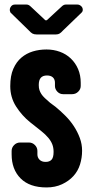

<svg xmlns="http://www.w3.org/2000/svg" viewBox="-20 -811 405 842"><path d="M340 -150Q340 -119 331 -90Q322 -61 302 -39Q282 -17 252 -3Q222 11 184 11Q110 11 70.5 -28.5Q31 -68 31 -134V-149Q31 -164 42 -175Q53 -186 68 -186H107Q122 -186 133 -175Q144 -164 144 -149V-134Q144 -120 153.5 -110.5Q163 -101 180 -101Q197 -101 206 -110.5Q215 -120 215 -145Q215 -163 209.5 -177.5Q204 -192 192 -206.5Q180 -221 160 -237Q140 -253 112 -275Q76 -304 50.5 -344Q25 -384 25 -433Q25 -479 38.5 -509.5Q52 -540 74 -558.5Q96 -577 124 -585.5Q152 -594 184 -594Q215 -594 242.5 -584Q270 -574 290.5 -554.5Q311 -535 322.5 -508Q334 -481 334 -448V-434Q334 -420 323 -409Q312 -398 296 -398H257Q242 -398 231.5 -409Q221 -420 221 -434V-448Q221 -463 212 -471.5Q203 -480 186 -480Q168 -480 159 -470Q150 -460 150 -438Q150 -425 153 -416Q156 -407 161.5 -398.5Q167 -390 176.5 -381Q186 -372 200 -360L223 -343Q245 -325 266.5 -303.5Q288 -282 304 -257.5Q320 -233 330 -206Q340 -179 340 -150ZM26 -756Q25 -760 24 -761.5Q23 -763 23 -768Q23 -776 29 -783.5Q35 -791 45 -791H97Q106 -791 115 -782L179 -722H185L250 -782Q259 -791 268 -791H320Q328 -791 335.5 -784.5Q343 -778 343 -768Q343 -761 338 -756L256 -677Q248 -668 241.5 -664Q235 -660 226 -660H140Q129 -660 122 -664Q115 -668 107 -677Z"/></svg>

Font: H.H. Samuel
Style: Regular
Weight: 900
Width: 1
Designer: deFharo
Foundry: deFharo
Version: Version 1.009